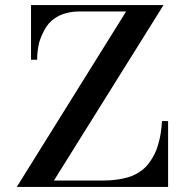

<svg xmlns="http://www.w3.org/2000/svg" viewBox="-20 -735 744 755"><path d="M102 -500V-715H623L192 -25H384Q448 -25 496 -42Q541 -60 566 -94Q592 -129 602 -167Q614 -206 617 -259H641V0H46L476 -690H292Q248 -690 212 -673Q180 -657 161 -628Q143 -598 134 -568Q126 -533 126 -500Z"/></svg>

Font: Bailleul Roman
Style: Roman
Weight: 400
Version: Version 1